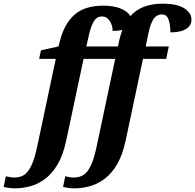

<svg xmlns="http://www.w3.org/2000/svg" viewBox="-159 -790 1067 1050"><path d="M-78 240Q-93 240 -111 237.5Q-129 235 -139 232L-127 174Q-119 176 -105.5 178.5Q-92 181 -81 181Q-48 181 -25.5 165.5Q-3 150 14 112.5Q31 75 45 9L146 -468H55L65 -515L161 -536L169 -567Q193 -661 249 -710Q305 -759 406 -759Q465 -759 503 -742.5Q541 -726 554 -702Q614 -770 731 -770Q808 -770 848 -745Q888 -720 888 -683Q888 -650 858.5 -631.5Q829 -613 773 -613Q773 -651 763.5 -681Q754 -711 727 -711Q696 -711 679 -683.5Q662 -656 651 -600L638 -536H764L750 -468H623L528 -21Q511 59 480.5 110Q450 161 411 189.5Q372 218 330 229Q288 240 247 240Q232 240 214 237.5Q196 235 186 232L198 174Q206 176 219.5 178.5Q233 181 244 181Q277 181 299.5 165.5Q322 150 339 112.5Q356 75 370 9L471 -468H298L203 -21Q186 59 155.5 110Q125 161 86 189.5Q47 218 5 229Q-37 240 -78 240ZM313 -536H486L494 -573Q501 -602 510 -626Q488 -621 457 -621Q457 -651 441 -675.5Q425 -700 399 -700Q370 -700 354 -673.5Q338 -647 327 -597Z"/></svg>

Font: Noto Serif
Style: Bold Italic
Weight: 700
Italic angle: -12°
Designer: Monotype Design Team
Foundry: Monotype Imaging Inc.
Version: Version 2.013